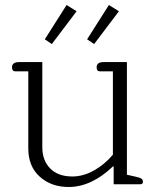

<svg xmlns="http://www.w3.org/2000/svg" viewBox="-20 -736 622 767"><path d="M159 -579 246 -716 286 -691 187 -560ZM328 -579 415 -716 455 -691 356 -560ZM93 -144V-451H41Q28 -451 28 -467Q28 -488 56 -488H149V-148Q149 -95 180.5 -63Q212 -31 269 -31Q312 -31 354.5 -54.5Q397 -78 431 -118V-451H379Q366 -451 366 -467Q366 -488 394 -488H487V-38L527 -29Q540 -26 545.5 -22Q551 -18 551 -10Q551 0 541 0H434V-71H431Q345 11 254 11Q185 11 139 -30Q93 -71 93 -144Z"/></svg>

Font: Maitree Light
Style: Regular
Weight: 300
Designer: CadsonDemak Team
Foundry: CadsonDemak
Version: Version 1.001